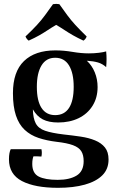

<svg xmlns="http://www.w3.org/2000/svg" viewBox="-20 -718 583 964"><path d="M257 -140Q303 -140 326.5 -176Q350 -212 350 -282Q350 -351 326.5 -389.5Q303 -428 257 -428Q212 -428 188.5 -389.5Q165 -351 165 -282Q165 -212 188.5 -176Q212 -140 257 -140ZM25 82Q25 64 27.5 51Q30 38 34 31H188Q192 49 188 68Q176 67 167 67Q158 67 148 67Q146 71 144 81Q142 91 142 105Q142 152 174.5 168.5Q207 185 270 185Q329 185 364.5 163.5Q400 142 400 91Q400 60 388 41Q376 22 346.5 11Q317 0 264 -6Q214 -12 173.5 -25.5Q133 -39 104 -66Q75 -93 60 -138Q45 -183 45 -250Q45 -358 100.5 -411.5Q156 -465 258 -465Q300 -465 344 -457.5Q388 -450 426 -450Q452 -450 476.5 -453Q501 -456 513 -460Q517 -421 513 -381Q494 -398 471.5 -404.5Q449 -411 416 -413Q442 -389 456 -354.5Q470 -320 470 -281Q470 -227 444.5 -186.5Q419 -146 374.5 -124.5Q330 -103 272 -103Q225 -103 195 -118.5Q165 -134 145 -169Q146 -124 159.5 -98.5Q173 -73 206.5 -61.5Q240 -50 299 -43Q345 -38 385.5 -32Q426 -26 457.5 -13Q489 0 507 22.5Q525 45 525 83Q525 131 494 162Q463 193 406 209Q349 225 271 225Q155 225 90 191Q25 157 25 82ZM399 -514Q369 -528 347 -540.5Q325 -553 305.5 -566Q286 -579 262 -593Q238 -579 218.5 -566Q199 -553 177 -540.5Q155 -528 124 -514Q113 -522 108 -535Q143 -568 165.5 -592.5Q188 -617 206 -641.5Q224 -666 246 -697Q262 -700 278 -697Q300 -666 318 -641.5Q336 -617 358.5 -592.5Q381 -568 415 -535Q411 -522 399 -514Z"/></svg>

Font: Poltawski Nowy SemiBold
Style: Regular
Weight: 600
Version: Version 1.001;gftools[0.9.25]